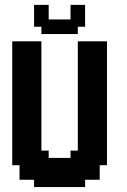

<svg xmlns="http://www.w3.org/2000/svg" viewBox="-20 -755 511 775"><path d="M382.4 -117.6H411.8V-88.2H382.4ZM352.9 -117.6H382.4V-88.2H352.9ZM323.5 -117.6H352.9V-88.2H323.5ZM323.5 -88.2H352.9V-58.8H323.5ZM352.9 -88.2H382.4V-58.8H352.9ZM323.5 -58.8H352.9V-29.4H323.5ZM294.1 -58.8H323.5V-29.4H294.1ZM352.9 -58.8H382.4V-29.4H352.9ZM294.1 -29.4H323.5V0H294.1ZM264.7 -29.4H294.1V0H264.7ZM235.3 -29.4H264.7V0H235.3ZM205.9 -29.4H235.3V0H205.9ZM176.5 -29.4H205.9V0H176.5ZM147.1 -29.4H176.5V0H147.1ZM117.6 -29.4H147.1V0H117.6ZM117.6 -58.8H147.1V-29.4H117.6ZM88.2 -58.8H117.6V-29.4H88.2ZM58.8 -58.8H88.2V-29.4H58.8ZM58.8 -88.2H88.2V-58.8H58.8ZM88.2 -88.2H117.6V-58.8H88.2ZM117.6 -88.2H147.1V-58.8H117.6ZM147.1 -88.2H176.5V-58.8H147.1ZM176.5 -88.2H205.9V-58.8H176.5ZM205.9 -88.2H235.3V-58.8H205.9ZM235.3 -88.2H264.7V-58.8H235.3ZM264.7 -88.2H294.1V-58.8H264.7ZM294.1 -88.2H323.5V-58.8H294.1ZM264.7 -58.8H294.1V-29.4H264.7ZM235.3 -58.8H264.7V-29.4H235.3ZM205.9 -58.8H235.3V-29.4H205.9ZM176.5 -58.8H205.9V-29.4H176.5ZM147.1 -58.8H176.5V-29.4H147.1ZM88.2 -117.6H117.6V-88.2H88.2ZM58.8 -117.6H88.2V-88.2H58.8ZM29.4 -117.6H58.8V-88.2H29.4ZM88.2 -147.1H117.6V-117.6H88.2ZM117.6 -147.1H147.1V-117.6H117.6ZM147.1 -147.1H176.5V-117.6H147.1ZM147.1 -117.6H176.5V-88.2H147.1ZM117.6 -117.6H147.1V-88.2H117.6ZM58.8 -147.1H88.2V-117.6H58.8ZM58.8 -176.5H88.2V-147.1H58.8ZM29.4 -176.5H58.8V-147.1H29.4ZM29.4 -205.9H58.8V-176.5H29.4ZM29.4 -147.1H58.8V-117.6H29.4ZM29.4 -235.3H58.8V-205.9H29.4ZM58.8 -235.3H88.2V-205.9H58.8ZM88.2 -235.3H117.6V-205.9H88.2ZM117.6 -235.3H147.1V-205.9H117.6ZM117.6 -205.9H147.1V-176.5H117.6ZM117.6 -176.5H147.1V-147.1H117.6ZM88.2 -205.9H117.6V-176.5H88.2ZM58.8 -205.9H88.2V-176.5H58.8ZM88.2 -176.5H117.6V-147.1H88.2ZM176.5 -117.6H205.9V-88.2H176.5ZM205.9 -117.6H235.3V-88.2H205.9ZM235.3 -117.6H264.7V-88.2H235.3ZM264.7 -117.6H294.1V-88.2H264.7ZM294.1 -117.6H323.5V-88.2H294.1ZM294.1 -147.1H323.5V-117.6H294.1ZM264.7 -147.1H294.1V-117.6H264.7ZM323.5 -147.1H352.9V-117.6H323.5ZM352.9 -147.1H382.4V-117.6H352.9ZM352.9 -176.5H382.4V-147.1H352.9ZM382.4 -176.5H411.8V-147.1H382.4ZM382.4 -205.9H411.8V-176.5H382.4ZM382.4 -147.1H411.8V-117.6H382.4ZM382.4 -235.3H411.8V-205.9H382.4ZM382.4 -264.7H411.8V-235.3H382.4ZM382.4 -294.1H411.8V-264.7H382.4ZM382.4 -323.5H411.8V-294.1H382.4ZM382.4 -352.9H411.8V-323.5H382.4ZM352.9 -352.9H382.4V-323.5H352.9ZM352.9 -382.4H382.4V-352.9H352.9ZM323.5 -352.9H352.9V-323.5H323.5ZM294.1 -352.9H323.5V-323.5H294.1ZM294.1 -323.5H323.5V-294.1H294.1ZM294.1 -294.1H323.5V-264.7H294.1ZM294.1 -264.7H323.5V-235.3H294.1ZM294.1 -235.3H323.5V-205.9H294.1ZM294.1 -205.9H323.5V-176.5H294.1ZM294.1 -176.5H323.5V-147.1H294.1ZM323.5 -176.5H352.9V-147.1H323.5ZM323.5 -205.9H352.9V-176.5H323.5ZM352.9 -205.9H382.4V-176.5H352.9ZM352.9 -235.3H382.4V-205.9H352.9ZM352.9 -264.7H382.4V-235.3H352.9ZM352.9 -294.1H382.4V-264.7H352.9ZM323.5 -323.5H352.9V-294.1H323.5ZM323.5 -294.1H352.9V-264.7H323.5ZM323.5 -264.7H352.9V-235.3H323.5ZM323.5 -235.3H352.9V-205.9H323.5ZM352.9 -323.5H382.4V-294.1H352.9ZM382.4 -382.4H411.8V-352.9H382.4ZM382.4 -411.8H411.8V-382.4H382.4ZM382.4 -441.2H411.8V-411.8H382.4ZM382.4 -470.6H411.8V-441.2H382.4ZM382.4 -500H411.8V-470.6H382.4ZM352.9 -500H382.4V-470.6H352.9ZM352.9 -529.4H382.4V-500H352.9ZM352.9 -558.8H382.4V-529.4H352.9ZM323.5 -558.8H352.9V-529.4H323.5ZM294.1 -558.8H323.5V-529.4H294.1ZM323.5 -382.4H352.9V-352.9H323.5ZM323.5 -411.8H352.9V-382.4H323.5ZM323.5 -441.2H352.9V-411.8H323.5ZM352.9 -441.2H382.4V-411.8H352.9ZM352.9 -470.6H382.4V-441.2H352.9ZM352.9 -411.8H382.4V-382.4H352.9ZM294.1 -382.4H323.5V-352.9H294.1ZM294.1 -411.8H323.5V-382.4H294.1ZM323.5 -470.6H352.9V-441.2H323.5ZM294.1 -470.6H323.5V-441.2H294.1ZM294.1 -441.2H323.5V-411.8H294.1ZM294.1 -529.4H323.5V-500H294.1ZM323.5 -529.4H352.9V-500H323.5ZM323.5 -500H352.9V-470.6H323.5ZM294.1 -500H323.5V-470.6H294.1ZM294.1 -588.2H323.5V-558.8H294.1ZM117.6 -558.8H147.1V-529.4H117.6ZM117.6 -588.2H147.1V-558.8H117.6ZM88.2 -558.8H117.6V-529.4H88.2ZM58.8 -558.8H88.2V-529.4H58.8ZM58.8 -529.4H88.2V-500H58.8ZM58.8 -500H88.2V-470.6H58.8ZM29.4 -500H58.8V-470.6H29.4ZM29.4 -470.6H58.8V-441.2H29.4ZM58.8 -470.6H88.2V-441.2H58.8ZM88.2 -470.6H117.6V-441.2H88.2ZM117.6 -470.6H147.1V-441.2H117.6ZM117.6 -529.4H147.1V-500H117.6ZM117.6 -500H147.1V-470.6H117.6ZM88.2 -500H117.6V-470.6H88.2ZM88.2 -529.4H117.6V-500H88.2ZM88.2 -441.2H117.6V-411.8H88.2ZM88.2 -411.8H117.6V-382.4H88.2ZM88.2 -382.4H117.6V-352.9H88.2ZM88.2 -352.9H117.6V-323.5H88.2ZM117.6 -352.9H147.1V-323.5H117.6ZM117.6 -323.5H147.1V-294.1H117.6ZM117.6 -382.4H147.1V-352.9H117.6ZM117.6 -411.8H147.1V-382.4H117.6ZM117.6 -441.2H147.1V-411.8H117.6ZM117.6 -294.1H147.1V-264.7H117.6ZM117.6 -264.7H147.1V-235.3H117.6ZM88.2 -264.7H117.6V-235.3H88.2ZM58.8 -264.7H88.2V-235.3H58.8ZM29.4 -294.1H58.8V-264.7H29.4ZM29.4 -264.7H58.8V-235.3H29.4ZM29.4 -323.5H58.8V-294.1H29.4ZM29.4 -352.9H58.8V-323.5H29.4ZM29.4 -382.4H58.8V-352.9H29.4ZM29.4 -411.8H58.8V-382.4H29.4ZM29.4 -441.2H58.8V-411.8H29.4ZM58.8 -411.8H88.2V-382.4H58.8ZM58.8 -382.4H88.2V-352.9H58.8ZM58.8 -352.9H88.2V-323.5H58.8ZM58.8 -323.5H88.2V-294.1H58.8ZM58.8 -294.1H88.2V-264.7H58.8ZM88.2 -294.1H117.6V-264.7H88.2ZM88.2 -323.5H117.6V-294.1H88.2ZM58.8 -441.2H88.2V-411.8H58.8ZM88.2 -588.2H117.6V-558.8H88.2ZM58.8 -588.2H88.2V-558.8H58.8ZM29.4 -588.2H58.8V-558.8H29.4ZM29.4 -558.8H58.8V-529.4H29.4ZM29.4 -529.4H58.8V-500H29.4ZM323.5 -588.2H352.9V-558.8H323.5ZM352.9 -588.2H382.4V-558.8H352.9ZM382.4 -588.2H411.8V-558.8H382.4ZM382.4 -558.8H411.8V-529.4H382.4ZM382.4 -529.4H411.8V-500H382.4ZM117.6 -735.3H147.1V-705.9H117.6ZM117.6 -705.9H147.1V-676.5H117.6ZM117.6 -676.5H147.1V-647.1H117.6ZM147.1 -647.1H176.5V-617.6H147.1ZM176.5 -647.1H205.9V-617.6H176.5ZM205.9 -647.1H235.3V-617.6H205.9ZM235.3 -647.1H264.7V-617.6H235.3ZM264.7 -647.1H294.1V-617.6H264.7ZM264.7 -676.5H294.1V-647.1H264.7ZM294.1 -676.5H323.5V-647.1H294.1ZM294.1 -705.9H323.5V-676.5H294.1ZM294.1 -735.3H323.5V-705.9H294.1ZM264.7 -735.3H294.1V-705.9H264.7ZM264.7 -705.9H294.1V-676.5H264.7ZM235.3 -676.5H264.7V-647.1H235.3ZM205.9 -676.5H235.3V-647.1H205.9ZM176.5 -676.5H205.9V-647.1H176.5ZM147.1 -676.5H176.5V-647.1H147.1ZM147.1 -705.9H176.5V-676.5H147.1ZM147.1 -735.3H176.5V-705.9H147.1Z"/></svg>

Font: Jersey 20
Style: Regular
Weight: 400
Designer: Sarah Cadigan-Fried
Version: Version 1.000; ttfautohint (v1.8.4.7-5d5b)